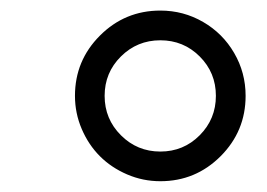

<svg xmlns="http://www.w3.org/2000/svg" viewBox="-20 -754 495 356"><path d="M277.3 -418Q245 -418 215.7 -430.6Q186.4 -443.2 165.3 -464.3Q144.2 -485.4 131.6 -514.7Q119 -544 119 -576.3Q119 -641.7 165.3 -688Q211.6 -734.4 277.3 -734.4Q320.3 -734.4 356.7 -713.2Q393.1 -692.1 414.2 -655.7Q435.4 -619.3 435.4 -576.3Q435.4 -510.7 389 -464.3Q342.7 -418 277.3 -418ZM204.2 -503.2Q234.4 -473 277.3 -473Q320.3 -473 350.3 -503.2Q380.3 -533.4 380.3 -576.3Q380.3 -619.3 350.3 -649.3Q320.3 -679.3 277.3 -679.3Q234.4 -679.3 204.2 -649.3Q174 -619.3 174 -576.3Q174 -533.4 204.2 -503.2Z"/></svg>

Font: Karasuma Gothic
Style: Light Italic
Weight: 300
Italic angle: 9.39998°
Designer: Rasmus Andersson / Ryoko Nishizuka
Foundry: rsms
Version: Version 1.00